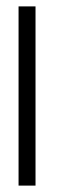

<svg xmlns="http://www.w3.org/2000/svg" viewBox="-20 -590 180 600"><path d="M38 -10H91V-570H38Z"/></svg>

Font: Charger Sport
Style: ExLitNrw
Weight: 200
Designer: Jasper
Foundry: Cannot Into Space Fonts
Version: Version 1.1